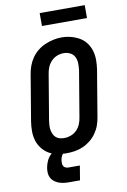

<svg xmlns="http://www.w3.org/2000/svg" viewBox="-116 -995 833 1259"><g transform="rotate(-10 300.0 -365.0)"><path d="M255 8Q223 8 192 2Q161 -4 135.5 -20Q110 -36 92 -60Q74 -84 65.5 -113Q57 -142 57 -174Q57 -206 62 -238L113 -543Q117 -570 127 -597.5Q137 -625 153.5 -649Q170 -673 193.5 -692Q217 -711 244 -722.5Q271 -734 298.5 -740Q326 -746 355 -746Q387 -746 417 -738Q447 -730 473 -715Q499 -700 517 -675.5Q535 -651 543.5 -622Q552 -593 552 -561Q552 -529 547 -497L496 -192Q492 -165 482.5 -138Q473 -111 456 -86.5Q439 -62 415.5 -43Q392 -24 365.5 -12.5Q339 -1 310.5 3.5Q282 8 255 8ZM257 -93Q280 -93 302 -101Q324 -109 341 -126Q358 -143 367 -165Q376 -187 379 -209L430 -513Q433 -536 432.5 -559.5Q432 -583 422.5 -602.5Q413 -622 393 -632Q373 -642 350 -642Q327 -642 305.5 -633.5Q284 -625 267.5 -608Q251 -591 242 -569.5Q233 -548 230 -526L179 -222Q177 -207 176 -191.5Q175 -176 177.5 -161.5Q180 -147 186 -133.5Q192 -120 202.5 -110.5Q213 -101 227.5 -97Q242 -93 257 -93ZM236 198Q218 198 201 195.5Q184 193 168.5 187Q153 181 140 170.5Q127 160 119.5 145.5Q112 131 111 113.5Q110 96 113 79Q117 55 128 32Q139 9 158.5 -7.5Q178 -24 202 -31Q226 -38 250 -38L244 0Q236 0 231 6.5Q226 13 222.5 20Q219 27 217 34.5Q215 42 214 49Q213 59 213.5 69Q214 79 219 87Q224 95 233 98.5Q242 102 252 102H327L311 198ZM241 -842V-928H541V-842Z"/></g></svg>

Font: Iosevka Etoile Oblique
Style: Bold
Weight: 700
Italic angle: -9°
Designer: Belleve Invis
Foundry: Belleve Invis
Version: Version 15.5.2; ttfautohint (v1.8.4)